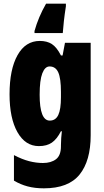

<svg xmlns="http://www.w3.org/2000/svg" viewBox="-20 -786 564 1046"><path d="M197 -563Q236 -563 262.5 -546Q289 -529 312 -484H321L334 -553H474V-49Q474 90 413.5 165Q353 240 219 240Q170 240 130.5 229.5Q91 219 56 198V59Q100 82 138.5 92Q177 102 214 102Q258 102 285 81.5Q312 61 312 11V5Q312 -12 313.5 -34Q315 -56 317 -71H312Q290 -28 262.5 -9Q235 10 192 10Q118 10 75 -66Q32 -142 32 -272Q32 -408 75.5 -485.5Q119 -563 197 -563ZM250 -424Q225 -424 210.5 -386.5Q196 -349 196 -270Q196 -129 251 -129Q283 -129 297.5 -159.5Q312 -190 312 -256V-285Q312 -359 297.5 -391.5Q283 -424 250 -424ZM339 -752Q332 -707 328 -671Q324 -635 322 -606H168V-617Q189 -693 231 -766H339Z"/></svg>

Font: Noto Sans Thai Looped ExtraCondensed Black
Style: Regular
Weight: 900
Width: 2
Designer: Sasikarn Vongin, Ben Mitchell
Foundry: The Fontpad Ltd
Version: Version 1.001; ttfautohint (v1.8.4.7-5d5b)